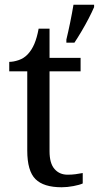

<svg xmlns="http://www.w3.org/2000/svg" viewBox="-20 -780 417 810"><path d="M240 10Q164 10 129.5 -24.5Q95 -59 95 -145V-479H19V-519Q37 -519 59 -526.5Q81 -534 97 -551Q114 -569 125 -595Q136 -621 143 -659H189V-536H320V-479H189V-142Q189 -91 210 -67Q231 -43 265 -43Q283 -43 298 -45Q313 -47 329 -50V-6Q316 0 290 5Q264 10 240 10ZM260 -613Q268 -646 276 -685Q284 -724 290 -760H377V-750Q368 -729 354 -702Q340 -675 324 -648Q308 -621 294 -600H260Z"/></svg>

Font: Noto Serif Test
Style: Regular
Weight: 400
Version: Version 1.000